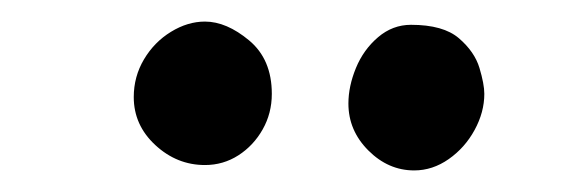

<svg xmlns="http://www.w3.org/2000/svg" viewBox="-20 -808 545 178"><path d="M170 -655Q144 -655 124 -673.5Q104 -692 104 -718Q104 -737 113.5 -753Q123 -769 138.5 -778.5Q154 -788 170 -788Q190 -788 211 -770.5Q232 -753 232 -721Q232 -703 223.5 -688Q215 -673 201 -664Q187 -655 170 -655ZM364 -650Q340 -650 321.5 -668.5Q303 -687 303 -712Q303 -728 310 -745Q317 -762 330.5 -773.5Q344 -785 361 -785Q391 -785 405.5 -772.5Q420 -760 424.5 -745Q429 -730 429 -721Q429 -704 420 -687.5Q411 -671 396 -660.5Q381 -650 364 -650Z"/></svg>

Font: Playpen Sans Hebrew
Style: Regular
Weight: 400
Designer: Tom Grace, Laura Meseguer, Veronika Burian, José Scaglione
Foundry: TypeTogether
Version: Version 2.000